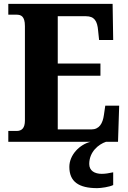

<svg xmlns="http://www.w3.org/2000/svg" viewBox="-20 -734 663 994"><path d="M23 0H449C392 14 339 68 339 130C339 206 387 240 483 240C503 240 546 234 566 224V158C544 163 524 166 507 166C470 166 442 150 442 115C442 52 490 13 529 0H591L597 -187H525L518 -139C512 -95 494 -64 453 -64H279V-342H500V-405H279V-650H425C468 -650 484 -626 488 -575L493 -527H566L563 -714H23V-658H65C88 -658 109 -651 109 -599V-110C109 -71 93 -56 66 -56H23Z"/></svg>

Font: Noto Serif Tamil SemiCondensed ExtraBold
Style: Italic
Weight: 800
Width: 4
Italic angle: -12°
Designer: Indian Type Foundry, Tom Grace, and the Monotype Design Team
Foundry: Monotype Imaging Inc.
Version: Version 2.003